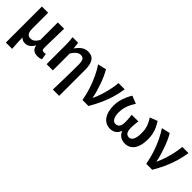

<svg xmlns="http://www.w3.org/2000/svg" viewBox="165 -1608 2848 2848"><g transform="rotate(45 1589.0 -184.0)"><path d="M83 201V-555H214V-223Q214 -158 234 -128.5Q254 -99 298 -99Q320 -99 339.5 -106.5Q359 -114 378 -133.5Q397 -153 417 -188V-555H549Q548 -486 546 -411Q544 -336 542.5 -266Q541 -196 541 -139Q541 -114 553 -104Q565 -94 586 -94Q594 -94 602.5 -95.5Q611 -97 621 -100L637 -3Q622 4 603 9Q584 14 554 14Q501 14 470.5 -10.5Q440 -35 431 -86H428Q403 -39 368 -14.5Q333 10 293 10Q266 10 244 2Q222 -6 205 -29Q205 6 205.5 35Q206 64 207.5 90.5Q209 117 211 143.5Q213 170 215 201Z M1069 201Q1071 135 1072.5 63.5Q1074 -8 1075.5 -78Q1077 -148 1077.5 -212.5Q1078 -277 1078 -331Q1078 -400 1060.5 -428Q1043 -456 1001 -456Q976 -456 955 -446Q934 -436 913 -414Q892 -392 868 -355V0H737V-393Q737 -427 735 -468.5Q733 -510 727 -555H844L855 -449H857Q896 -505 940.5 -537Q985 -569 1044 -569Q1129 -569 1165 -511Q1201 -453 1201 -348V201Z M1489 0Q1471 -103 1439.5 -199.5Q1408 -296 1367 -382.5Q1326 -469 1279 -538L1413 -569Q1438 -528 1462.5 -474Q1487 -420 1508 -360Q1529 -300 1546 -242Q1563 -184 1572 -133H1577Q1608 -200 1630.5 -271Q1653 -342 1668.5 -414Q1684 -486 1690 -555H1820Q1805 -457 1779 -368Q1753 -279 1713.5 -190Q1674 -101 1615 0Z M2079 14Q2018 14 1971.5 -18.5Q1925 -51 1899 -115Q1873 -179 1873 -273Q1873 -325 1885.5 -377Q1898 -429 1919.5 -478Q1941 -527 1967 -569L2089 -520Q2060 -475 2039.5 -432Q2019 -389 2008.5 -344Q1998 -299 1998 -248Q1998 -177 2021.5 -135.5Q2045 -94 2085 -94Q2111 -94 2130 -106Q2149 -118 2160 -144.5Q2171 -171 2171 -213Q2171 -238 2170 -260Q2169 -282 2166.5 -306.5Q2164 -331 2160 -362H2299Q2296 -331 2293.5 -306.5Q2291 -282 2289.5 -260Q2288 -238 2288 -213Q2288 -168 2298.5 -142Q2309 -116 2327.5 -105Q2346 -94 2370 -94Q2408 -94 2432.5 -137.5Q2457 -181 2457 -268Q2457 -319 2449.5 -359.5Q2442 -400 2424.5 -439Q2407 -478 2378 -523L2497 -569Q2525 -526 2545.5 -482Q2566 -438 2577.5 -387.5Q2589 -337 2589 -276Q2589 -182 2565 -117.5Q2541 -53 2496 -19.5Q2451 14 2388 14Q2340 14 2297 -10Q2254 -34 2232 -90H2228Q2206 -34 2166.5 -10Q2127 14 2079 14Z M2827 0Q2809 -103 2777.5 -199.5Q2746 -296 2705 -382.5Q2664 -469 2617 -538L2751 -569Q2776 -528 2800.5 -474Q2825 -420 2846 -360Q2867 -300 2884 -242Q2901 -184 2910 -133H2915Q2946 -200 2968.5 -271Q2991 -342 3006.5 -414Q3022 -486 3028 -555H3158Q3143 -457 3117 -368Q3091 -279 3051.5 -190Q3012 -101 2953 0Z"/></g></svg>

Font: Noto Sans SC SemiBold
Style: Regular
Weight: 600
Designer: Ryoko NISHIZUKA 西塚涼子 (kana, bopomofo & ideographs); Paul D. Hunt (Latin, Greek & Cyrillic); Sandoll Communications 산돌커뮤니
Foundry: Adobe
Version: Version 2.004-H2;hotconv 1.0.118;makeotfexe 2.5.65603